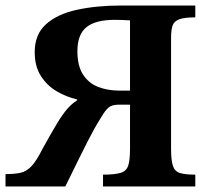

<svg xmlns="http://www.w3.org/2000/svg" viewBox="-30 -677 769 697"><path d="M207 0H-10V-45Q24 -45 45.5 -50Q67 -55 85 -74.5Q103 -94 124 -136Q156 -194 176.5 -228Q197 -262 214 -281.5Q231 -301 250 -313V-316Q211 -325 176 -345.5Q141 -366 118.5 -401Q96 -436 96 -488Q96 -552 137 -589Q178 -626 249.5 -641.5Q321 -657 410 -657H679V-614Q640 -614 621 -607Q602 -600 596.5 -584Q591 -568 591 -540V-137Q591 -96 597.5 -75.5Q604 -55 623 -49Q642 -43 679 -43V0H344V-43Q387 -43 408 -49.5Q429 -56 435.5 -76Q442 -96 442 -137V-297H401Q376 -297 364 -286.5Q352 -276 339 -254Q324 -230 312.5 -209.5Q301 -189 288 -163.5Q275 -138 256 -99.5Q237 -61 207 0ZM404 -348H442V-603Q429 -604 414 -604.5Q399 -605 387 -605Q317 -605 284 -578.5Q251 -552 251 -491Q251 -437 272 -405.5Q293 -374 327.5 -361Q362 -348 404 -348Z"/></svg>

Font: STIX Two Text
Style: Bold
Weight: 700
Designer: Ross Mills, John Hudson & Paul Hanslow, Tiro Typeworks Ltd; with prior portions MicroPress Inc., and Coen Hoffman.
Foundry: Tiro Typeworks Ltd
Version: Version 2.13 b171